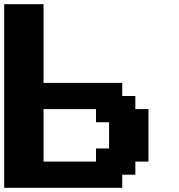

<svg xmlns="http://www.w3.org/2000/svg" viewBox="-20 -895 852 915"><path d="M0 0H562.5V-62.5H625V-125H687.5V-375H625V-437.5H562.5V-500H187.5V-875H0ZM437.5 -125H187.5V-375H437.5V-312.5H500V-187.5H437.5Z"/></svg>

Font: Faithful 32x
Style: Semibold
Weight: 400
Foundry: Faithful Resource Pack
Version: Version 1.0; January 27, 2023